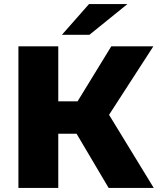

<svg xmlns="http://www.w3.org/2000/svg" viewBox="-20 -929 790 949"><path d="M517 0 320 -333 479 -427 740 0ZM71 0V-700H268V0ZM211 -268V-428H465V-268ZM498 -329 315 -349 530 -700H738ZM286 -757 420 -909H610L422 -757Z"/></svg>

Font: MOST Montserrat ExtraBold
Style: Regular
Weight: 800
Designer: Julieta Ulanovsky
Foundry: Julieta Ulanovsky
Version: Version 8.000;March 11, 2024;FontCreator 15.0.0.2926 64-bit